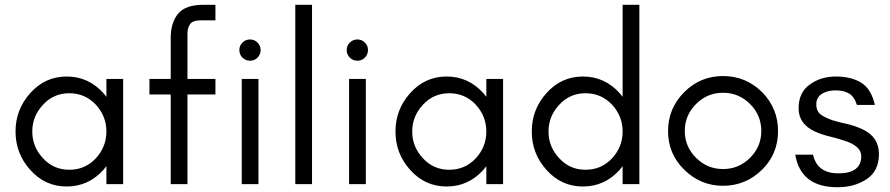

<svg xmlns="http://www.w3.org/2000/svg" viewBox="-20 -770 3721 803"><path d="M381 -332Q336 -380 270 -380Q204 -380 160 -332Q115 -284 115 -220Q115 -156 160 -108Q204 -60 270 -60Q336 -60 381 -108Q425 -156 425 -220Q425 -284 381 -332ZM425 0V-75L413 -60Q350 10 259 10Q168 10 106 -60Q45 -128 45 -220Q45 -312 106 -380Q168 -450 259 -450Q350 -450 413 -380L425 -365V-440H495V0Z M821 -685Q786 -685 775 -669Q764 -653 764 -630V-440H881V-375H764V0H694V-375H605V-440H694V-610Q694 -677 726 -714Q757 -750 831 -750H881V-685Z M1070 -561Q1070 -542 1057 -529Q1044 -516 1026 -516Q1007 -516 994 -529Q981 -542 981 -561Q981 -579 994 -592Q1007 -605 1026 -605Q1044 -605 1057 -592Q1070 -579 1070 -561ZM991 0V-440H1061V0Z M1215 0V-750H1285V0Z M1519 -561Q1519 -542 1506 -529Q1493 -516 1475 -516Q1456 -516 1443 -529Q1430 -542 1430 -561Q1430 -579 1443 -592Q1456 -605 1475 -605Q1493 -605 1506 -592Q1519 -579 1519 -561ZM1440 0V-440H1510V0Z M1970 -332Q1925 -380 1859 -380Q1793 -380 1749 -332Q1704 -284 1704 -220Q1704 -156 1749 -108Q1793 -60 1859 -60Q1925 -60 1970 -108Q2014 -156 2014 -220Q2014 -284 1970 -332ZM2014 0V-75L2002 -60Q1939 10 1848 10Q1757 10 1695 -60Q1634 -128 1634 -220Q1634 -312 1695 -380Q1757 -450 1848 -450Q1939 -450 2002 -380L2014 -365V-440H2084V0Z M2540 -332Q2495 -380 2429 -380Q2363 -380 2319 -332Q2274 -284 2274 -220Q2274 -156 2319 -108Q2363 -60 2429 -60Q2495 -60 2540 -108Q2584 -156 2584 -220Q2584 -284 2540 -332ZM2584 0V-75L2572 -60Q2509 10 2418 10Q2327 10 2265 -60Q2204 -128 2204 -220Q2204 -312 2265 -380Q2327 -450 2418 -450Q2509 -450 2572 -380L2584 -365V-750H2654V0Z M3117 -335Q3070 -382 3004 -382Q2938 -382 2891 -335Q2844 -288 2844 -222Q2844 -157 2891 -110Q2938 -63 3004 -63Q3070 -63 3117 -110Q3164 -157 3164 -222Q3164 -288 3117 -335ZM3167 -60Q3098 7 3004 7Q2910 7 2842 -60Q2774 -126 2774 -222Q2774 -317 2842 -385Q2909 -452 3004 -452Q3099 -452 3167 -385Q3234 -317 3234 -222Q3234 -126 3167 -60Z M3486 -45Q3582 -45 3582 -117Q3582 -159 3513 -181Q3484 -191 3451 -199Q3417 -207 3388 -220Q3354 -236 3337 -260Q3320 -284 3320 -317Q3320 -383 3366 -416Q3412 -450 3476 -450Q3540 -450 3582 -424Q3624 -398 3639 -331H3564Q3552 -368 3529 -380Q3507 -392 3474 -392Q3441 -392 3418 -378Q3394 -363 3394 -334Q3394 -304 3414 -290Q3433 -277 3462 -267Q3491 -258 3525 -251Q3558 -243 3588 -229Q3656 -197 3656 -126Q3656 -55 3605 -21Q3579 -4 3548 5Q3518 13 3482 13Q3329 13 3306 -123H3380Q3391 -80 3418 -63Q3444 -45 3486 -45Z"/></svg>

Font: Glacial Indifference
Style: Regular
Weight: 400
Designer: Alfredo Marco Pradil
Version: Version 1.00